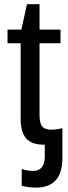

<svg xmlns="http://www.w3.org/2000/svg" viewBox="-20 -666 318 894"><path d="M270.5 69.8Q270.5 207.5 147 207.5Q115.2 207.5 81.1 199.2V121.1Q108.4 129.9 132.8 129.9Q188.5 129.9 188.5 63V7.8Q126.5 8.3 101.3 -22Q76.2 -52.2 76.2 -111.8V-464.4H15.1V-528.3H79.6L105.5 -646.5H164.1V-528.3H261.7V-464.4H164.1V-130.9Q164.1 -92.8 176.5 -77.4Q189 -62 219.7 -62Q236.3 -62 270.5 -68.8Z"/></svg>

Font: Arimo Nerd Font
Style: Regular
Weight: 400
Designer: Steve Matteson
Foundry: Monotype Imaging Inc.
Version: Version 1.33;Nerd Fonts 3.2.1